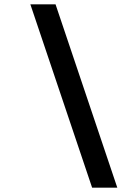

<svg xmlns="http://www.w3.org/2000/svg" viewBox="-20 -776 605 892"><path d="M408 96H525L238 -756H121Z"/></svg>

Font: Bluebird
Style: Obl
Weight: 400
Designer: Jasper
Foundry: Cannot Into Space Fonts
Version: Version 0.98